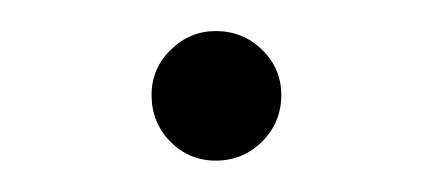

<svg xmlns="http://www.w3.org/2000/svg" viewBox="-20 -558 277 123"><path d="M77.1 -497.1Q77.1 -514.2 89.4 -526.1Q101.6 -538.1 118.2 -538.1Q135.7 -538.1 147.9 -526.1Q160.2 -514.2 160.2 -497.1Q160.2 -479.5 147.9 -467.3Q135.7 -455.1 118.2 -455.1Q101.1 -455.1 89.1 -467.3Q77.1 -479.5 77.1 -497.1Z"/></svg>

Font: Pretendard GOV ExtraLight
Style: Regular
Weight: 200
Designer: Base glyphs from Inter by Rasmus Andersson; Hangeul glyphs from Noto Sans CJK(Source Han Sans) by Jang Soo-young and Kan
Foundry: Kil Hyung-jin
Version: Version 1.309